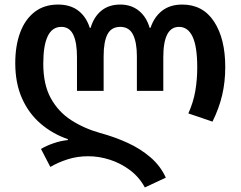

<svg xmlns="http://www.w3.org/2000/svg" viewBox="-20 -573 1056 843"><path d="M616 250Q591 204 550 173.5Q509 143 461.5 128Q414 113 368 113Q319 113 277 126.5Q235 140 201 160L160 81Q183 67 215 56Q247 45 278 42V38Q211 15 158.5 -30Q106 -75 76.5 -141.5Q47 -208 47 -296Q47 -372 68.5 -430Q90 -488 132 -520.5Q174 -553 235 -553Q289 -553 324 -526Q359 -499 374 -451H378Q392 -499 425 -526Q458 -553 508 -553Q556 -553 589.5 -526Q623 -499 637 -451H641Q657 -499 692 -526Q727 -553 780 -553Q871 -553 920 -478Q969 -403 969 -279Q969 -213 955.5 -155.5Q942 -98 913 -39L807 -75Q829 -124 837.5 -173.5Q846 -223 846 -277Q846 -369 825.5 -412Q805 -455 766 -455Q697 -455 697 -322V-174H581V-326Q581 -387 564 -421Q547 -455 508 -455Q469 -455 452 -422.5Q435 -390 435 -326V-174H318V-322Q318 -387 301.5 -421Q285 -455 249 -455Q170 -455 170 -293Q170 -202 203 -142Q236 -82 292.5 -45.5Q349 -9 420 11Q483 28 540 54Q597 80 641 118Q685 156 708 207Z"/></svg>

Font: Noto Sans Georgian SemiCondensed SemiBold
Style: Regular
Weight: 600
Width: 4
Designer: Monotype Design Team, Akaki Razmadze
Foundry: Google LLC
Version: Version 2.005; ttfautohint (v1.8.4.7-5d5b)